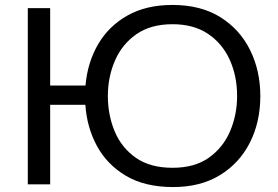

<svg xmlns="http://www.w3.org/2000/svg" viewBox="-20 -746 1124 777"><path d="M92.5 0V-713H183V-400H326Q334 -493 377 -566.8Q420 -640.5 495.8 -683.2Q571.5 -726 678 -726Q792.5 -726 871.8 -676.5Q951 -627 992.2 -543.2Q1033.5 -459.5 1033.5 -357.5Q1033.5 -252 991.2 -168.8Q949 -85.5 870 -37.2Q791 11 681 11Q567 11 490.2 -34.2Q413.5 -79.5 372.5 -155Q331.5 -230.5 325.5 -322H183V0ZM678.5 -67Q768 -67 825.8 -108.2Q883.5 -149.5 911.5 -215.8Q939.5 -282 939.5 -357.5Q939.5 -438.5 909.5 -504.5Q879.5 -570.5 821.5 -609.2Q763.5 -648 678.5 -648Q589.5 -648 531.5 -607.2Q473.5 -566.5 445 -500.2Q416.5 -434 416.5 -357.5Q416.5 -280.5 444.2 -214.2Q472 -148 529.8 -107.5Q587.5 -67 678.5 -67Z"/></svg>

Font: Heraclito
Style: Regular
Weight: 400
Designer: Kostas Bartsokas (font) & Cristiano Sobral (main changes)
Foundry: Kostas Bartsokas (font) & Cristiano Sobral (main changes)
Version: Version 1.00;July 8, 2020;FontCreator 13.0.0.2655 64-bit